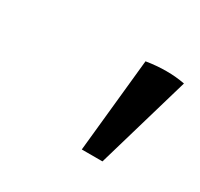

<svg xmlns="http://www.w3.org/2000/svg" viewBox="-61 -746 361 346"><g transform="rotate(30 119.5 -573.0)"><path d="M139 -473 159 -668Q202 -675 239 -668L182 -473Z"/></g></svg>

Font: Piazzolla 24pt
Style: Italic
Weight: 400
Italic angle: -11.3°
Designer: Juan Pablo del Peral
Foundry: Huerta Tipografica
Version: Version 2.005